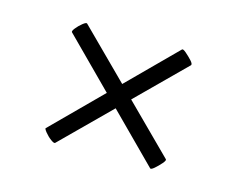

<svg xmlns="http://www.w3.org/2000/svg" viewBox="-51 -392 501 404"><g transform="rotate(15 199.0 -189.5)"><path d="M95 -60Q93 -58 85.5 -63.5Q78 -69 72 -76.5Q66 -84 68 -85L302 -319Q304 -321 311 -315Q318 -309 324.5 -302Q331 -295 329 -292ZM69 -294Q67 -296 72.5 -303Q78 -310 85.5 -316Q93 -322 95 -320L329 -87Q331 -85 324.5 -77.5Q318 -70 311 -64Q304 -58 302 -60Z"/></g></svg>

Font: Cormorant Light Light
Style: Italic
Weight: 300
Italic angle: -10°
Version: Version 4.000